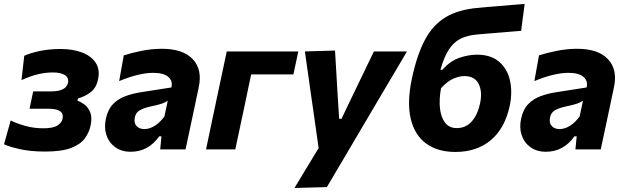

<svg xmlns="http://www.w3.org/2000/svg" viewBox="-34 -761 3179 978"><path d="M195.5 11Q122.5 11 67.8 -1.2Q13 -13.5 -13.5 -26L20.5 -147.5Q47 -133.5 92.2 -120.5Q137.5 -107.5 185.5 -107.5Q236.5 -107.5 258.5 -121.8Q280.5 -136 284.5 -155.5Q296 -207 214 -207H116.5L135 -295.5H226.5Q303 -295.5 312.5 -339.5Q317.5 -364 297 -378Q276.5 -392 235.5 -392Q201 -392 162.5 -383.5Q124 -375 75.5 -353L89.5 -477Q123.5 -492 171.5 -501.8Q219.5 -511.5 274 -511.5Q338 -511.5 385 -493.2Q432 -475 454 -440.5Q476 -406 465.5 -357Q457 -314.5 428.8 -292.2Q400.5 -270 363 -259.5L360.5 -248Q378 -242 396.8 -228Q415.5 -214 425.8 -188.2Q436 -162.5 427.5 -121.5Q420 -86 397.8 -55.8Q375.5 -25.5 327.8 -7.2Q280 11 195.5 11Z M632 12Q584.5 12 552.5 -11.5Q520.5 -35 508 -73.2Q495.5 -111.5 505.5 -157Q515.5 -203.5 541.5 -230.5Q567.5 -257.5 604.2 -271Q641 -284.5 682.5 -291L839 -315.5Q847 -349 823 -369.5Q799 -390 746.5 -390Q710 -390 666 -379.2Q622 -368.5 573 -348L596.5 -479Q633 -491 686 -501.8Q739 -512.5 790.5 -512.5Q898.5 -512.5 948.2 -459.2Q998 -406 978 -315Q972.5 -290 967.2 -264.2Q962 -238.5 956 -210.5L947 -168.5Q939 -131 930.2 -89.5Q921.5 -48 911 0H782L788.5 -66.5H777Q721.5 12 632 12ZM701.5 -103.5Q728.5 -103.5 755.5 -121Q782.5 -138.5 803.5 -168L820.5 -248Q809.5 -240 791.5 -233.5Q773.5 -227 728.5 -217.5Q699 -211 678.2 -199.5Q657.5 -188 652.5 -161.5Q647.5 -133.5 662 -118.5Q676.5 -103.5 701.5 -103.5Z M1015.5 0Q1026.5 -53.5 1037.2 -103.5Q1048 -153.5 1061 -216L1071.5 -266Q1087.5 -341 1098.5 -393.2Q1109.5 -445.5 1121 -499H1485.5L1460.5 -382H1245.5Q1240 -356.5 1234 -328.5Q1228 -300.5 1221 -266L1210.5 -216Q1197 -153.5 1186.5 -103.5Q1176 -53.5 1164.5 0Z M1466 196.5Q1495.5 147.5 1527.2 95.2Q1559 43 1589 -6.5Q1582.5 -52.5 1576 -98.5Q1569.5 -144.5 1563 -190L1550 -280Q1542.5 -334 1534.5 -389.8Q1526.5 -445.5 1519 -499L1672.5 -503.5Q1675.5 -449 1678.8 -397Q1682 -345 1685 -291L1693.5 -156H1705.5L1770 -290.5Q1796 -344 1820.5 -395Q1845 -446 1870.5 -499H2039Q2015.5 -458.5 1993.2 -421.2Q1971 -384 1944.5 -339Q1918 -294 1881 -231.5L1798 -91Q1742 4.5 1702.5 71.2Q1663 138 1631 192Z M2285.5 13Q2195.5 13 2136.8 -29.8Q2078 -72.5 2058.2 -156Q2038.5 -239.5 2064 -360.5Q2090 -482.5 2131 -559Q2172 -635.5 2237.5 -674.2Q2303 -713 2402.5 -721Q2414 -722.5 2442.8 -724.8Q2471.5 -727 2507.5 -730.2Q2543.5 -733.5 2578.8 -736.2Q2614 -739 2638.5 -741L2620.5 -604Q2597 -602 2563 -599.2Q2529 -596.5 2494.2 -593.5Q2459.5 -590.5 2432.8 -588.5Q2406 -586.5 2397.5 -585.5Q2345.5 -581 2310.5 -563Q2275.5 -545 2251.5 -507.2Q2227.5 -469.5 2209.5 -405.5H2219.5Q2258.5 -450 2305.2 -466.2Q2352 -482.5 2396 -482.5Q2466 -482.5 2508 -446.8Q2550 -411 2563.5 -351.8Q2577 -292.5 2562.5 -222.5Q2538 -107.5 2466.2 -47.2Q2394.5 13 2285.5 13ZM2331.5 -373.5Q2306.5 -373.5 2276.5 -361Q2246.5 -348.5 2212.5 -312Q2202 -254 2207.2 -208Q2212.5 -162 2233.8 -135.2Q2255 -108.5 2292.5 -108.5Q2339.5 -108.5 2369.5 -143Q2399.5 -177.5 2411.5 -235Q2424 -294.5 2404 -334Q2384 -373.5 2331.5 -373.5Z M2747 12Q2699.5 12 2667.5 -11.5Q2635.5 -35 2623 -73.2Q2610.5 -111.5 2620.5 -157Q2630.5 -203.5 2656.5 -230.5Q2682.5 -257.5 2719.2 -271Q2756 -284.5 2797.5 -291L2954 -315.5Q2962 -349 2938 -369.5Q2914 -390 2861.5 -390Q2825 -390 2781 -379.2Q2737 -368.5 2688 -348L2711.5 -479Q2748 -491 2801 -501.8Q2854 -512.5 2905.5 -512.5Q3013.5 -512.5 3063.2 -459.2Q3113 -406 3093 -315Q3087.5 -290 3082.2 -264.2Q3077 -238.5 3071 -210.5L3062 -168.5Q3054 -131 3045.2 -89.5Q3036.5 -48 3026 0H2897L2903.5 -66.5H2892Q2836.5 12 2747 12ZM2816.5 -103.5Q2843.5 -103.5 2870.5 -121Q2897.5 -138.5 2918.5 -168L2935.5 -248Q2924.5 -240 2906.5 -233.5Q2888.5 -227 2843.5 -217.5Q2814 -211 2793.2 -199.5Q2772.5 -188 2767.5 -161.5Q2762.5 -133.5 2777 -118.5Q2791.5 -103.5 2816.5 -103.5Z"/></svg>

Font: Commissioner
Style: Bold Italic
Weight: 700
Italic angle: -12°
Designer: Kostas Bartsokas
Foundry: Kostas Bartsokas
Version: Version 1.000; ttfautohint (v1.8.3)